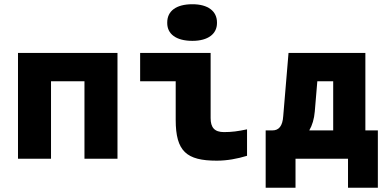

<svg xmlns="http://www.w3.org/2000/svg" viewBox="-20 -750 1840 907"><path d="M65 0H221V-366H379V0H535V-500H65Z M1038 -126C993 -126 975 -148 975 -192V-500H642V-366H810V-184C810 -35 861 9 1004 9C1053 9 1101 0 1147 -14V-139C1104 -130 1076 -126 1038 -126ZM770 -641C770 -590 811 -557 889 -557C963 -557 1005 -590 1005 -641V-644C1005 -697 963 -730 889 -730C811 -730 770 -697 770 -644Z M1267 -134H1235V137H1376V0H1624V137H1765V-134H1706V-500H1343L1318 -202C1315 -154 1297 -134 1267 -134ZM1441 -134C1455 -158 1464 -188 1467 -223L1479 -366H1554V-134Z"/></svg>

Font: LT Wave Mono Black
Style: Regular
Weight: 900
Designer: Daniel Lyons
Version: Version 2.5 (Glyphs App)